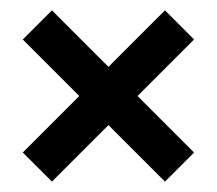

<svg xmlns="http://www.w3.org/2000/svg" viewBox="-20 -496 418 370"><path d="M354 -419.9 245.1 -311 354 -202.1 297.9 -146 189 -254.9 80.1 -146 23.9 -202.1 132.8 -311 23.9 -419.9 80.1 -476.1 189 -367.2 297.9 -476.1Z"/></svg>

Font: Teko
Style: Regular
Weight: 400
Designer: Manushi Parikh, Jonny Pinhorn
Foundry: Indian Type Foundry
Version: Version 2.000;PS 1.0;hotconv 1.0.79;makeotf.lib2.5.61930